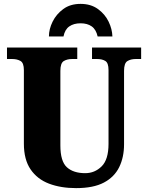

<svg xmlns="http://www.w3.org/2000/svg" viewBox="-20 -959 762 989"><path d="M372 10Q293 10 232.5 -13Q172 -36 137.5 -86.5Q103 -137 103 -219V-598Q103 -635 85.5 -645Q68 -655 43 -655H16V-714H378V-655H351Q326 -655 308.5 -644.5Q291 -634 291 -594V-210Q291 -128 324.5 -97.5Q358 -67 419 -67Q468 -67 503.5 -102Q539 -137 539 -218V-598Q539 -635 522.5 -645Q506 -655 481 -655H454V-714H707V-655H679Q654 -655 636.5 -644.5Q619 -634 619 -594V-216Q619 -149 594 -98Q569 -47 515 -18.5Q461 10 372 10ZM232 -771Q232 -809 251 -847.5Q270 -886 306 -912.5Q342 -939 395 -939Q448 -939 484.5 -912.5Q521 -886 539.5 -847.5Q558 -809 559 -771H483Q475 -807 452.5 -823Q430 -839 395 -839Q360 -839 337 -823Q314 -807 307 -771Z"/></svg>

Font: Noto Serif SemiCondensed Black
Style: Regular
Weight: 900
Width: 4
Designer: Monotype Design Team
Foundry: Monotype Imaging Inc.
Version: Version 2.014; ttfautohint (v1.8.4.7-5d5b)